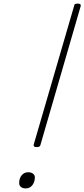

<svg xmlns="http://www.w3.org/2000/svg" viewBox="-20 -1035 470 1069"><path d="M184 -216Q164 -216 168 -231L392 -1000Q393 -1010 398.5 -1012.5Q404 -1015 413 -1015Q433 -1015 429 -1000L206 -231Q205 -224 200.5 -220Q196 -216 184 -216ZM123 14Q106 14 96 5.5Q86 -3 87 -18Q87 -43 101 -59.5Q115 -76 137 -76Q154 -76 164.5 -67.5Q175 -59 174 -45Q173 -19 159 -2.5Q145 14 123 14Z"/></svg>

Font: Playwrite AU QLD Thin
Style: Regular
Weight: 250
Designer: Veronika Burian, José Scaglione
Foundry: TypeTogether
Version: Version 1.002